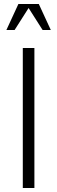

<svg xmlns="http://www.w3.org/2000/svg" viewBox="-20 -940 286 960"><path d="M94 0H152V-700H94ZM12 -790H53L123 -900L193 -790H234L174 -920H72Z"/></svg>

Font: Uncut Sans Light
Style: Regular
Weight: 300
Designer: Kasper Nordkvist
Foundry: UNCUT.wtf
Version: Version 1.304;Glyphs 3.2 (3246)